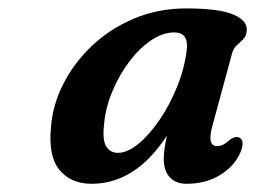

<svg xmlns="http://www.w3.org/2000/svg" viewBox="-20 -735 606 456"><path d="M484 -434.5Q471.5 -388 495.5 -388Q504.5 -388 511.2 -392Q518 -396 527 -404Q540 -412.5 548.5 -408Q562.5 -401 551 -373Q537 -340.5 503 -319.5Q469 -298.5 423 -298.5Q398 -298.5 383.5 -313.8Q369 -329 369 -357.5Q369 -369 370.8 -382Q372.5 -395 376.5 -413Q302 -298.5 197.5 -298.5Q149 -298.5 121.8 -330.8Q94.5 -363 101 -431.5Q104.5 -484.5 130 -535Q155.5 -585.5 198.5 -626.2Q241.5 -667 298.5 -691Q355.5 -715 422.5 -715Q501 -715 534.8 -700.2Q568.5 -685.5 566 -662Q565 -649.5 557.8 -642Q550.5 -634.5 542.8 -627.8Q535 -621 531.5 -609.5ZM227 -438.5Q223 -401.5 232.5 -386.8Q242 -372 260 -372Q282.5 -372 308.5 -393.2Q334.5 -414.5 358.8 -450Q383 -485.5 400.5 -528.8Q418 -572 423.5 -616Q428.5 -658 394 -658Q366.5 -658 338.5 -639Q310.5 -620 286.5 -588Q262.5 -556 246.5 -517.2Q230.5 -478.5 227 -438.5Z"/></svg>

Font: Fraunces 9pt S050 SemiBold
Style: Italic
Weight: 600
Italic angle: -16°
Version: Version 1.000; ttfautohint (v1.8.3)